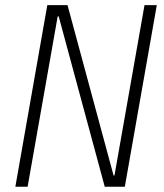

<svg xmlns="http://www.w3.org/2000/svg" viewBox="-20 -713 626 733"><path d="M379.9 0 204.1 -650.4H200.2L85.4 0H38.6L160.6 -693.4H237.8L413.6 -43H417L531.7 -693.4H578.6L456.5 0Z"/></svg>

Font: Cascadia Mono PL ExtraLight
Style: Italic
Weight: 200
Italic angle: -10°
Monospace: yes
Designer: Aaron Bell
Foundry: Saja Typeworks
Version: Version 2404.023; ttfautohint (v1.8.4)